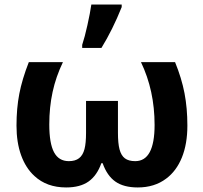

<svg xmlns="http://www.w3.org/2000/svg" viewBox="-20 -822 903 852"><path d="M132.8 -41Q94.2 -76.2 73.7 -133.1Q53.2 -189.9 53.2 -264.6Q53.2 -341.3 65.7 -405.8Q78.1 -470.2 107.9 -546.4H259.3Q228 -481.4 213.4 -413.8Q198.7 -346.2 198.7 -269.5Q198.7 -186 219.7 -146.5Q240.7 -106.9 285.6 -106.9Q314 -106.9 330.8 -119.9Q347.7 -132.8 355 -160.6Q361.8 -186.5 361.8 -232.4V-374H503.4V-232.4Q503.4 -186 510.3 -159.7Q517.6 -131.8 534.2 -119.4Q550.8 -106.9 580.1 -106.9Q666 -106.9 666 -267.6Q666 -420.4 605.5 -546.4H756.8Q786.1 -474.6 798.8 -408.2Q811.5 -341.8 811.5 -264.6Q811.5 -183.1 787.1 -123Q762.7 -63 717.3 -29.3Q665.5 9.8 591.3 9.8Q529.3 9.8 492.2 -16.1Q455.1 -42 435.5 -97.7H429.7Q410.6 -43.5 373.3 -16.8Q335.9 9.8 273.4 9.8Q187.5 9.8 132.8 -41ZM385.3 -801.8H520V-790.5Q479.5 -689.5 430.2 -609.4H344.7V-623Q356 -656.7 367.9 -710.4Q379.9 -764.2 385.3 -801.8Z"/></svg>

Font: Viking Open Sans
Style: Bold
Weight: 700
Foundry: Ascender Corporation
Version: Version 2.001